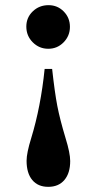

<svg xmlns="http://www.w3.org/2000/svg" viewBox="-20 -521 373 744"><path d="M82 -418Q82 -453 107 -477Q132 -501 168 -501Q203 -501 227 -476.5Q251 -452 251 -417Q251 -382 226.5 -357Q202 -332 167 -332Q132 -332 107 -357Q82 -382 82 -418ZM153 -254H182Q192 -163 202 -111Q212 -59 234 14Q252 72 252 103Q252 150 229.5 176.5Q207 203 167 203Q127 203 105 176.5Q83 150 83 102Q83 72 101 14Q138 -107 153 -254Z"/></svg>

Font: STIX
Style: Bold
Weight: 700
Designer: MicroPress Inc., with final additions and corrections provided by Coen Hoffman, Elsevier (retired)
Version: Version 1.1.1